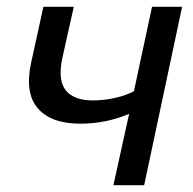

<svg xmlns="http://www.w3.org/2000/svg" viewBox="-20 -542 566 562"><path d="M312 0 358 -209Q291 -180 215 -180Q130 -180 91 -224.5Q52 -269 71 -358L107 -522H196L162 -370Q149 -306 173 -277Q197 -248 252 -248Q284 -248 317 -255.5Q350 -263 372 -275L425 -522H513L402 0Z"/></svg>

Font: Raleway Medium
Style: Italic
Weight: 500
Italic angle: -12°
Designer: Matt McInerney, Pablo Impallari, Rodrigo Fuenzalida
Foundry: Matt McInerney, Pablo Impallari, Rodrigo Fuenzalida
Version: Version 4.026